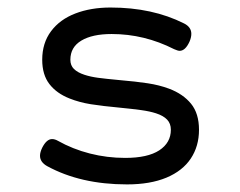

<svg xmlns="http://www.w3.org/2000/svg" viewBox="-20 -482 640 513"><path d="M106 -38.1Q86.9 -48.8 86.9 -65.9Q86.9 -75.2 92.8 -87.4Q104.5 -110.4 119.1 -110.4Q126.5 -110.4 134.3 -106Q174.3 -83.5 220.2 -71.8Q266.1 -60.1 314.5 -60.1Q374.5 -60.1 405.5 -80.3Q436.5 -100.6 436.5 -135.3Q436.5 -151.9 426.5 -162.4Q416.5 -172.9 397 -179.2Q380.4 -184.6 357.9 -187.7Q335.4 -190.9 300.3 -194.3Q252.4 -198.7 222.2 -203.6Q191.9 -208.5 166 -218.8Q131.3 -232.4 112.1 -257.3Q92.8 -282.2 92.8 -322.3Q92.8 -367.2 116.5 -398.7Q140.1 -430.2 181.4 -446Q222.7 -461.9 275.4 -461.9Q387.2 -461.9 471.7 -419.4Q491.2 -409.7 491.2 -391.6Q491.2 -381.8 486.3 -370.6Q475.1 -346.2 460 -346.2Q455.1 -346.2 445.3 -350.6Q365.7 -391.1 278.3 -391.1Q226.6 -391.1 197.3 -373.5Q168 -356 168 -322.3Q168 -307.1 177.7 -297.6Q187.5 -288.1 205.6 -282.2Q221.7 -276.9 241.7 -274.2Q261.7 -271.5 298.3 -268.1Q343.8 -264.2 374.5 -259.5Q405.3 -254.9 431.6 -245.1Q469.2 -231 490.5 -204.8Q511.7 -178.7 511.7 -135.3Q511.7 -91.3 489.7 -58.3Q467.8 -25.4 424.6 -7.3Q381.3 10.7 319.3 10.7Q195.3 10.7 106 -38.1Z"/></svg>

Font: Courier Prime Sans
Style: Regular
Weight: 400
Designer: Alan Dague-Greene
Foundry: Quote-Unquote Apps
Version: Version 3.020